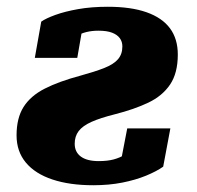

<svg xmlns="http://www.w3.org/2000/svg" viewBox="-20 -538 583 568"><path d="M201 -112.8Q201 -134.8 212.7 -150.2Q224.4 -165.6 250.3 -177.3Q276.2 -189 320 -200Q377.4 -214.6 418.9 -234.4Q460.4 -254.2 483.2 -288Q506 -321.8 506 -376.6Q506 -423 482.9 -454.2Q459.8 -485.4 413.7 -501.7Q367.6 -518 298.8 -518Q250.4 -518 211 -511Q171.6 -504 143.6 -493.8Q115.6 -483.6 102 -474L83 -366.8H208.6L224.6 -459Q216 -458.2 206.2 -452Q196.4 -445.8 189.2 -435.1Q182 -424.4 180 -408.8Q191.6 -422.2 205.4 -430.7Q219.2 -439.2 235.7 -443.2Q252.2 -447.2 271 -447.2Q296.2 -447.2 311.5 -441.3Q326.8 -435.4 334.4 -425.1Q342 -414.8 342 -400.6Q342 -377.8 329.1 -362.8Q316.2 -347.8 288.6 -336.9Q261 -326 218 -314.2Q154.4 -297.2 112.4 -275.8Q70.4 -254.4 49.7 -221.6Q29 -188.8 29 -137.6Q29 -90 56.5 -57Q84 -24 135.1 -7Q186.2 10 256 10Q302.4 10 341.8 2.2Q381.2 -5.6 412.3 -18.4Q443.4 -31.2 462.8 -45L484 -158.2H356.4L332.6 -34.8Q362.4 -51 373.9 -62.4Q385.4 -73.8 387 -84.2Q388.6 -94.6 386.6 -107Q367.8 -91.4 351.4 -81.4Q335 -71.4 316.4 -66.4Q297.8 -61.4 272 -61.4Q237.4 -61.4 219.2 -74.8Q201 -88.2 201 -112.8Z"/></svg>

Font: Roboto Serif 20pt
Style: Italic
Weight: 400
Italic angle: -10°
Designer: Greg Gazdowicz
Foundry: Commercial Type
Version: Version 1.008